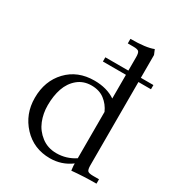

<svg xmlns="http://www.w3.org/2000/svg" viewBox="-179 -861 910 983"><g transform="rotate(30 276.5 -369.5)"><path d="M41 -223.1Q41 -323.2 102.3 -387.7Q163.6 -452.1 262.2 -452.1Q335.9 -452.1 386.2 -418V-558.1H250V-583H386.2V-662.1Q386.2 -687 379.2 -694.6Q372.1 -702.1 347.2 -702.1H314V-729Q406.2 -729 448.2 -746.1L460 -717.8V-583H534.2V-558.1H460V-65.9Q460 -41 467 -33.4Q474.1 -25.9 499 -25.9H534.2V0Q459 0 389.2 6.8L386.2 -21V-34.2Q331.1 6.8 262.2 6.8Q166 6.8 103.5 -60.3Q41 -127.4 41 -223.1ZM117.2 -223.1Q117.2 -174.8 134.3 -132.3Q151.4 -89.8 189 -61Q226.6 -32.2 277.8 -32.2Q336.9 -32.2 386.2 -64.9V-338.9Q370.1 -375.5 339.1 -399.2Q308.1 -422.9 262.2 -422.9Q214.4 -422.9 180.9 -395Q147.5 -367.2 132.3 -323Q117.2 -278.8 117.2 -223.1Z"/></g></svg>

Font: Dihjauti
Style: Regular
Weight: 400
Designer: T. Christopher White
Version: Version 3.0.0